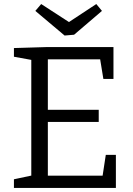

<svg xmlns="http://www.w3.org/2000/svg" viewBox="-20 -931 661 951"><path d="M504 -164H554V0H49V-43L148 -64L135 -46V-650L148 -632L49 -650V-693L216 -698H542V-540H492L474 -650L491 -637H202L217 -652V-372L202 -387H469V-327H202L217 -344V-46L202 -61H504L486 -46ZM457 -911 485 -877 347 -759 300 -755 155 -877 184 -911 349 -804 296 -805Z"/></svg>

Font: Pack4
Style: Regular
Weight: 400
Version: Version 2.002